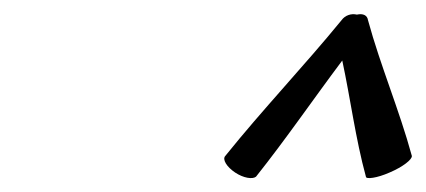

<svg xmlns="http://www.w3.org/2000/svg" viewBox="-20 -1039 612 276"><path d="M348 -785C391 -839 430 -896 472 -952C484 -896 491 -840 506 -785C506 -781 522 -783 540 -791C559 -799 573 -810 572 -815C554 -881 527 -944 509 -1010C508 -1017 502 -1020 493 -1018C485 -1020 476 -1017 471 -1010C417 -944 357 -881 304 -815C299 -810 306 -799 318 -791C330 -783 343 -781 348 -785Z"/></svg>

Font: Nupuram ExtraLight Oblique
Style: Regular
Weight: 200
Designer: Santhosh Thottingal (santhosh.thottingal@gmail.com)
Foundry: SMC
Version: Version 1.000